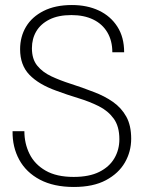

<svg xmlns="http://www.w3.org/2000/svg" viewBox="-20 -732 572 764"><path d="M274 12Q194 12 139 -17Q84 -46 56.5 -96.5Q29 -147 30 -210H77Q77 -161 97.5 -119.5Q118 -78 161.5 -53Q205 -28 273 -28Q335 -28 375 -48Q415 -68 435 -102Q455 -136 455 -178Q455 -229 432.5 -260Q410 -291 373 -309.5Q336 -328 291.5 -341.5Q247 -355 204 -371Q134 -396 97 -434.5Q60 -473 60 -536Q60 -586 83.5 -625.5Q107 -665 153.5 -688.5Q200 -712 266 -712Q327 -712 373.5 -690Q420 -668 447 -626Q474 -584 474 -524H427Q427 -570 407 -603.5Q387 -637 350.5 -654.5Q314 -672 264 -672Q212 -672 177 -654.5Q142 -637 124.5 -607.5Q107 -578 107 -540Q107 -497 128 -471Q149 -445 184 -428.5Q219 -412 263 -398Q307 -384 353 -366Q396 -350 429.5 -326.5Q463 -303 482.5 -268Q502 -233 502 -180Q502 -129 477 -85.5Q452 -42 401.5 -15Q351 12 274 12Z"/></svg>

Font: DM Sans 36pt ExtraLight
Style: Regular
Weight: 250
Designer: Colophon Foundry, Jonny Pinhorn
Foundry: Colophon Foundry
Version: Version 4.004;gftools[0.9.30]